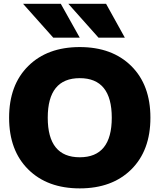

<svg xmlns="http://www.w3.org/2000/svg" viewBox="-20 -990 846 1019"><path d="M129.9 -90.8Q28.3 -191.4 28.3 -365.2Q28.3 -539.1 129.9 -639.6Q231.4 -740.2 403.3 -740.2Q575.2 -740.2 676.8 -639.6Q778.3 -539.1 778.3 -365.2Q778.3 -191.4 676.8 -90.8Q575.2 9.8 403.3 9.8Q231.4 9.8 129.9 -90.8ZM102.5 -969.7H302.7L403.3 -790H262.7ZM403.3 -575.2Q233.4 -575.2 233.4 -365.2Q233.4 -155.3 403.3 -155.3Q573.2 -155.3 573.2 -365.2Q573.2 -575.2 403.3 -575.2ZM342.8 -969.7H543L642.6 -790H502.9Z"/></svg>

Font: GenEi M Gothic v2 Black
Style: Regular
Weight: 900
Version: Version 2.0